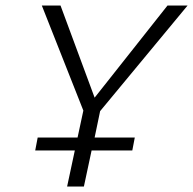

<svg xmlns="http://www.w3.org/2000/svg" viewBox="-20 -678 702 698"><path d="M324 -178H470L461 -131H313L285 0H224L252 -131H108L117 -178H262L283 -276L132 -658H200L324 -323L589 -658H662L344 -274Z"/></svg>

Font: Ysabeau Infant Semilight
Style: Italic
Weight: 300
Italic angle: -12°
Designer: Christian Thalmann (Catharsis Fonts)
Version: Version 0.003